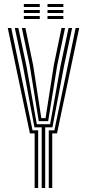

<svg xmlns="http://www.w3.org/2000/svg" viewBox="-20 -940 434 960"><path d="M188.5 0V-303.5H152.2L94 -613.5L54 -800H71.8L111.5 -613.5L164 -319H230.5L283.2 -613.5L322.8 -800H340.5L300.8 -613.5L242.2 -303.5H206V0ZM153.2 0V-273H129.5L18.8 -800H36.2L142.8 -288.2H170.8V0ZM223.8 0V-288.2H251.8L358.2 -800H376L265 -273H241.2V0ZM173.8 -334.2 128.5 -613.5 89.2 -800H107L145.8 -613.5L186.5 -349.5H207.8L249 -613.5L287.5 -800H305.2L266.2 -613.5L220.8 -334.2ZM217.5 -905V-920H296.8V-905ZM99.2 -905V-920H178.8V-905ZM99.2 -875V-890H178.8V-875ZM217.5 -875V-890H296.8V-875ZM99.2 -845V-860H178.8V-845ZM217.5 -845V-860H296.8V-845Z"/></svg>

Font: Big Shoulders Inline Text Medium
Style: Regular
Weight: 500
Designer: Patric King
Foundry: XO Type Co
Version: Version 1.000